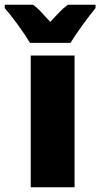

<svg xmlns="http://www.w3.org/2000/svg" viewBox="-77 -786 421 806"><path d="M52 0V-553H236V0ZM324 -752Q300 -723 268.5 -679.5Q237 -636 219 -606H49Q32 -635 -1 -680.5Q-34 -726 -57 -752V-766H62Q82 -752 110 -720Q124 -704 134 -694Q140 -700 163.5 -725.5Q187 -751 208 -766H324Z"/></svg>

Font: Noto Sans Display Black Narrow
Style: Regular
Weight: 900
Width: 4
Designer: Monotype Design team
Foundry: Monotype Imaging Inc.
Version: Version 1.000